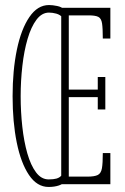

<svg xmlns="http://www.w3.org/2000/svg" viewBox="-20 -731 497 762"><path d="M173 11Q127 11 95 -36.5Q63 -84 46.5 -165.2Q30 -246.5 30 -349Q30 -452 47 -533.8Q64 -615.5 96.5 -663.2Q129 -711 174.5 -711Q189 -711 207 -707.2Q225 -703.5 234.5 -693.5L230 -660Q219 -672.5 203.8 -676.8Q188.5 -681 174.5 -681Q146 -681 124.8 -652.8Q103.5 -624.5 89.5 -576.8Q75.5 -529 68.8 -469.8Q62 -410.5 62 -349Q62 -287.5 68.5 -228.5Q75 -169.5 88.5 -122.2Q102 -75 123 -47Q144 -19 173 -19Q192.5 -19 203.8 -22.2Q215 -25.5 221.5 -32Q228 -38.5 233 -47.5L242 -13.5Q231.5 -1 213.8 5Q196 11 173 11ZM223 0V-700H418V-578H388Q388 -618.5 385 -638.2Q382 -658 370.2 -664Q358.5 -670 332 -670H253V-375.5H368V-425.5H398V-296.5H368V-345.5H253V-30H326.5Q355 -30 368 -36.5Q381 -43 384.5 -63Q388 -83 388 -123.5H418V0Z"/></svg>

Font: Imbue Thin 10pt Thin
Style: Regular
Weight: 250
Version: Version 1.102